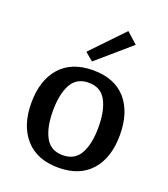

<svg xmlns="http://www.w3.org/2000/svg" viewBox="-139 -848 840 959"><g transform="rotate(20 281.0 -368.5)"><path d="M45 -246Q45 -367 106 -436Q167 -505 281 -505Q395 -505 455.5 -436Q516 -367 516 -246Q516 -126 455.5 -57Q395 12 281 12Q168 12 106.5 -57.5Q45 -127 45 -246ZM402 -246Q402 -335 373.5 -387Q345 -439 281 -439Q217 -439 188.5 -387Q160 -335 160 -246Q160 -158 188.5 -106Q217 -54 281 -54Q345 -54 373.5 -106Q402 -158 402 -246ZM216 -580 378 -749 436 -697 259 -544Z"/></g></svg>

Font: Andada Pro SemiBold
Style: Regular
Weight: 600
Designer: Carolina Giovagnoli
Foundry: Huerta Tipografica
Version: Version 3.005